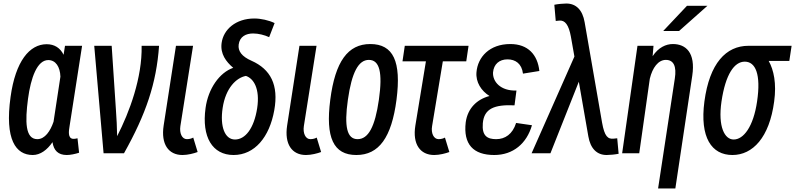

<svg xmlns="http://www.w3.org/2000/svg" viewBox="-20 -840 4514 1090"><path d="M429 27 420 -55C414 -53 401 -51 393 -52C365 -56 370 -95 375 -124L446 -580H349L341 -529C322 -568 289 -589 245 -589C148 -589 68 -493 40 -290C6 -47 70 40 166 40C209 40 248 11 278 -33C285 14 310 40 359 40C380 40 408 34 429 27ZM139 -279C155 -399 191 -499 254 -499C296 -499 321 -461 323 -405L284 -149C266 -96 235 -50 192 -50C123 -50 122 -150 139 -279Z M568 30H684C809 -193 868 -367 883 -580H784C788 -400 715 -203 645 -67C644 -117 642 -168 638 -218L614 -580H515Z M979 -580 909 -127C893 -22 936 40 1016 40C1046 40 1081 31 1102 23L1077 -59C1070 -55 1058 -50 1041 -50C1013 -50 998 -84 1004 -124L1076 -580Z M1537 -214C1563 -358 1516 -447 1408 -495C1353 -519 1330 -550 1335 -587C1341 -633 1377 -650 1417 -650C1448 -650 1482 -641 1508 -629L1539 -709C1506 -725 1461 -735 1424 -735C1319 -735 1248 -673 1238 -595C1230 -534 1263 -490 1304 -455C1226 -428 1162 -337 1147 -227C1124 -62 1186 40 1306 40C1426 40 1510 -62 1537 -214ZM1244 -227C1261 -341 1322 -399 1376 -409C1419 -395 1457 -338 1440 -226C1422 -110 1372 -48 1314 -48C1256 -48 1228 -122 1244 -227Z M1680 -580 1610 -127C1594 -22 1637 40 1717 40C1747 40 1782 31 1803 23L1778 -59C1771 -55 1759 -50 1742 -50C1714 -50 1699 -84 1705 -124L1777 -580Z M2003 40C2131 40 2203 -59 2231 -274C2259 -491 2213 -590 2082 -590C1955 -590 1883 -491 1855 -274C1827 -59 1873 40 2003 40ZM2010 -50C1950 -50 1933 -120 1955 -274C1977 -429 2015 -500 2074 -500C2135 -500 2153 -429 2131 -274C2109 -120 2071 -50 2010 -50Z M2278 -580 2265 -492H2398L2338 -127C2321 -22 2365 40 2445 40C2475 40 2510 31 2531 23L2506 -59C2499 -55 2487 -50 2470 -50C2442 -50 2426 -84 2433 -124L2494 -492H2627L2640 -580Z M2949 -422 3042 -437C3032 -529 2978 -590 2877 -590C2759 -590 2692 -516 2685 -430C2680 -374 2712 -324 2759 -295C2687 -276 2635 -225 2624 -146C2609 -21 2667 40 2786 40C2893 40 2970 -25 3000 -129L2910 -142C2890 -78 2847 -50 2797 -50C2747 -50 2715 -68 2721 -140C2728 -224 2787 -247 2901 -242L2912 -326C2821 -323 2776 -377 2779 -429C2783 -476 2815 -503 2861 -503C2906 -503 2942 -479 2949 -422Z M3320 -66C3332 4 3369 40 3424 40C3442 40 3473 37 3492 33L3484 -55L3465 -53C3431 -49 3412 -65 3398 -144L3299 -714C3287 -784 3250 -820 3195 -820C3177 -820 3146 -817 3127 -813L3135 -721L3154 -723C3188 -727 3209 -698 3221 -632L3241 -519L2998 30H3105L3266 -376Z M3880 -807 3745 -664H3835L3996 -807ZM3609 30 3669 -393C3684 -456 3717 -500 3760 -500C3804 -500 3822 -464 3811 -394L3716 230H3814L3910 -410C3930 -543 3872 -590 3800 -590C3761 -590 3718 -571 3685 -521L3690 -580H3599L3512 30Z M4344 -494H4461L4474 -580H4229C4102 -580 4008 -481 3979 -264C3952 -59 4020 40 4138 40C4253 40 4348 -59 4375 -264C4389 -366 4373 -442 4344 -494ZM4208 -490C4269 -490 4301 -419 4278 -264C4257 -120 4201 -48 4145 -48C4094 -48 4055 -120 4076 -264C4099 -419 4149 -490 4208 -490Z"/></svg>

Font: Smiley Sans Oblique
Style: Regular
Weight: 400
Italic angle: -8°
Designer: oooooohmygosh, Nagisa Chen, Janine Sui, Heda Shi, Jian Li
Foundry: atelierAnchor
Version: Version 2.0.1